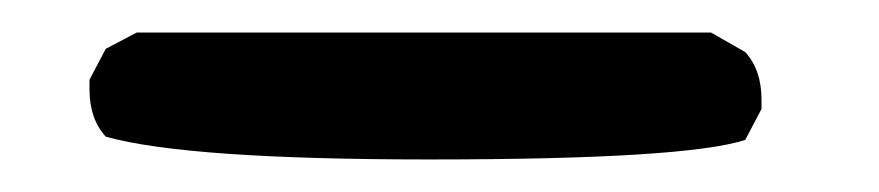

<svg xmlns="http://www.w3.org/2000/svg" viewBox="-20 -433 540 118"><path d="M244 -335Q95 -335 45 -349Q35 -360 35 -378V-384L45 -403L64 -413H417L438 -401Q448 -390 448 -372V-366L438 -347Q401 -335 244 -335Z"/></svg>

Font: Xiaolai Mono SC
Style: Regular
Weight: 400
Monospace: yes
Designer: LXGW / Nozomi Seto
Version: Version 3.113;September 30, 2024